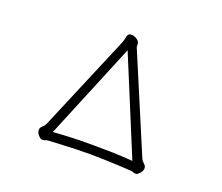

<svg xmlns="http://www.w3.org/2000/svg" viewBox="-119 -885 1238 1071"><g transform="rotate(20 500.0 -349.5)"><path d="M457 -652Q463 -666 465.5 -682.5Q468 -699 475 -705Q482 -710 490 -710Q507 -710 524 -699Q541 -688 541 -672V-663Q541 -656 543 -652L784 -81Q789 -69 799 -61Q809 -53 813 -42Q814 -39 814 -34Q814 -18 800.5 -3.5Q787 11 779 11Q768 11 762 8Q756 5 745 4Q713 2 669.5 0Q626 -2 581.5 -3.5Q537 -5 500 -5Q465 -5 419 -3.5Q373 -2 329.5 0Q286 2 255 4Q245 5 238.5 8Q232 11 221 11Q213 11 199.5 -3.5Q186 -18 186 -34Q186 -39 187 -42Q191 -53 201 -61Q211 -69 216 -81ZM500 -621 264 -50Q309 -53 345 -55Q381 -57 417.5 -57.5Q454 -58 500 -58Q568 -58 620.5 -56.5Q673 -55 736 -50Z"/></g></svg>

Font: Moon Stars Kai T Light
Style: Regular
Weight: 300
Designer: GuiWonder
Version: Version 1.101